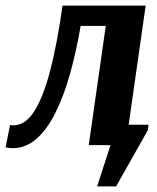

<svg xmlns="http://www.w3.org/2000/svg" viewBox="-28 -520 561 688"><path d="M320 148 368 0H290L351 -427H261Q245 -334 222.5 -254Q200 -174 170 -114.5Q140 -55 102 -22Q64 11 17 11Q6 11 -8 8L8 -72Q11 -71 14 -71Q17 -71 20 -71Q64 -71 96.5 -124Q129 -177 153.5 -273.5Q178 -370 196 -500H494L433 -73H504L502 -54L388 148Z"/></svg>

Font: Arsenal SC
Style: Bold Italic
Weight: 700
Italic angle: -9.10001°
Designer: Andrij Shevchenko
Foundry: Stairsfor
Version: Version 2.001; ttfautohint (v1.8.4.7-5d5b)